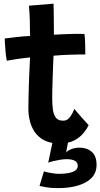

<svg xmlns="http://www.w3.org/2000/svg" viewBox="-20 -736 530 1015"><path d="M289 258.5Q249.5 258.5 223 253.8Q196.5 249 189 247L212 170Q224.5 174 249.2 178.5Q274 183 289 183Q337.5 183 364.2 172.8Q391 162.5 391 140.5Q391 122 375.5 113.8Q360 105.5 332.5 105.5Q315.5 105.5 296.2 108.8Q277 112 260.8 116Q244.5 120 235 124L259 9H341L329.5 70Q337.5 60 357.5 52.2Q377.5 44.5 400.5 44.5Q440 44.5 465.2 66.8Q490.5 89 490.5 135.5Q490.5 177.5 463.8 204.8Q437 232 391 245.2Q345 258.5 289 258.5ZM448.5 -74.5Q439.5 -54.5 420.8 -31.8Q402 -9 371.5 6.8Q341 22.5 295.5 22.5Q236.5 22.5 200 -2.5Q163.5 -27.5 146.8 -69.2Q130 -111 130 -160.5Q130 -187 130.8 -218.8Q131.5 -250.5 132.5 -283.2Q133.5 -316 134.8 -345.5Q136 -375 137.2 -397.8Q138.5 -420.5 139 -432.5Q96.5 -428 62 -422.8Q27.5 -417.5 16 -415Q11.5 -438.5 9.2 -464Q7 -489.5 6 -508.5Q5 -527.5 5 -532.5Q33.5 -536.5 68 -540.2Q102.5 -544 139 -546Q138.5 -560.5 138.2 -587Q138 -613.5 137.5 -635.5Q137 -655 135.5 -674.2Q134 -693.5 133 -706L263 -716.5Q263 -710 263.8 -685.8Q264.5 -661.5 264.5 -627.5Q264.5 -612.5 264.8 -591.8Q265 -571 265 -552.5Q281.5 -553.5 303.5 -554.5Q325.5 -555.5 338.5 -556Q360.5 -557 379 -557Q397.5 -557 410 -556.8Q422.5 -556.5 426.5 -556.5Q429.5 -536 430.2 -503.8Q431 -471.5 431 -448Q426 -448.5 398 -448Q370 -447.5 343 -446.5Q323.5 -446 300.5 -444.5Q277.5 -443 263 -441.5Q262.5 -430.5 261.5 -409.8Q260.5 -389 259.8 -363.2Q259 -337.5 258 -310.5Q257 -283.5 256.5 -259Q256 -234.5 256 -217Q256 -184.5 259.5 -157.5Q263 -130.5 275.2 -114.2Q287.5 -98 313.5 -98Q331 -98 342.5 -109Q354 -120 361.2 -134.5Q368.5 -149 373.5 -160Q379 -152.5 390 -139.8Q401 -127 413.2 -113.5Q425.5 -100 435.2 -89.2Q445 -78.5 448.5 -74.5Z"/></svg>

Font: Grandstander Thin SemiBold
Style: Regular
Weight: 600
Version: Version 1.200